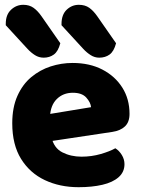

<svg xmlns="http://www.w3.org/2000/svg" viewBox="-20 -763 589 799"><path d="M134 -167 128 -279 359 -317Q357 -337 339 -357Q321 -377 283 -377Q243 -377 216.5 -351Q190 -325 188 -277L194 -193Q204 -147 239.5 -129Q275 -111 319 -111Q361 -111 399 -122Q437 -133 460 -146Q476 -136 487 -118Q498 -100 498 -80Q498 -47 473.5 -25.5Q449 -4 406 6Q363 16 307 16Q229 16 166.5 -13.5Q104 -43 67.5 -102Q31 -161 31 -250Q31 -316 52.5 -364Q74 -412 110 -442Q146 -472 190.5 -486.5Q235 -501 282 -501Q353 -501 406 -473.5Q459 -446 489 -398.5Q519 -351 519 -289Q519 -255 500 -237Q481 -219 447 -214ZM95 -559 4 -658V-664Q4 -702 26 -722.5Q48 -743 77 -743Q102 -743 119.5 -730.5Q137 -718 153 -695L231 -583Q222 -549 204 -536Q186 -523 162 -523Q142 -523 125.5 -533.5Q109 -544 95 -559ZM327 -559 236 -658V-663Q236 -702 257.5 -722.5Q279 -743 308 -743Q334 -743 351.5 -730.5Q369 -718 385 -695L463 -583Q454 -549 436 -536Q418 -523 393 -523Q374 -523 357.5 -533.5Q341 -544 327 -559Z"/></svg>

Font: Baloo Bhaijaan 2 ExtraBold
Style: Regular
Weight: 800
Designer: Sanskriti Dholi, Noopur Datye and Ek Type
Foundry: Ek Type
Version: Version 1.701